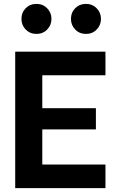

<svg xmlns="http://www.w3.org/2000/svg" viewBox="-20 -965 607 985"><path d="M58 -700H521V-579H197V-410H472V-301H197V-121H521V0H58ZM366 -923Q388 -945 421 -945Q454 -945 476 -922.5Q498 -900 498 -868Q498 -836 476 -813.5Q454 -791 421 -791Q388 -791 366 -813.5Q344 -836 344 -868Q344 -901 366 -923ZM112 -923Q134 -945 167 -945Q200 -945 222 -922.5Q244 -900 244 -868Q244 -836 222 -813.5Q200 -791 167 -791Q134 -791 112 -813.5Q90 -836 90 -868Q90 -901 112 -923Z"/></svg>

Font: Lopes Sans
Style: Bold
Weight: 700
Designer: Gabriel Lam, Diego Maldonado
Foundry: TypeRant, Foresti Design
Version: Version 4.000